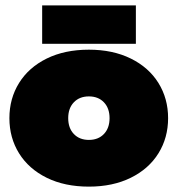

<svg xmlns="http://www.w3.org/2000/svg" viewBox="-20 -680 661 715"><path d="M137 -660H486V-517H137ZM15 -240Q15 -313 51 -371Q87 -429 154 -462Q221 -495 311 -495Q400 -495 467 -462Q534 -429 570 -371Q606 -313 606 -240Q606 -167 570 -109Q534 -51 467 -18Q400 15 311 15Q221 15 154 -18Q87 -51 51 -109Q15 -167 15 -240ZM388 -240Q388 -277 367 -299Q346 -321 311 -321Q276 -321 255 -299Q234 -277 234 -240Q234 -203 255 -181Q276 -159 311 -159Q346 -159 367 -181Q388 -203 388 -240Z"/></svg>

Font: Readiness Black
Style: Regular
Weight: 900
Designer: Katatrad Team
Foundry: CadsonDemak
Version: Version 1.00;April 23, 2019;FontCreator 11.5.0.2425 64-bit; 